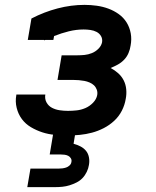

<svg xmlns="http://www.w3.org/2000/svg" viewBox="-20 -548 640 788"><path d="M259 8Q232 8 205 5.5Q178 3 153.5 -5Q129 -13 107 -26Q85 -39 70 -59Q55 -79 48.5 -105Q42 -131 47 -158V-160H166Q163 -142 171 -127.5Q179 -113 193.5 -105.5Q208 -98 225 -95.5Q242 -93 259 -93Q277 -93 295 -95Q313 -97 330.5 -104.5Q348 -112 362 -126.5Q376 -141 379 -158Q381 -170 377 -180.5Q373 -191 365.5 -198Q358 -205 347.5 -209.5Q337 -214 326 -216Q315 -218 303.5 -219Q292 -220 280 -220H216L233 -321H297Q312 -321 327 -322.5Q342 -324 357 -330Q372 -336 384 -348Q396 -360 399 -375Q401 -389 394.5 -400Q388 -411 376.5 -417Q365 -423 351 -425Q337 -427 323 -427Q293 -427 262.5 -419.5Q232 -412 202 -400L199 -384H166Q165 -384 164 -383.5Q163 -383 162 -382L161 -384H94L109 -472Q161 -499 216.5 -513.5Q272 -528 327 -528Q352 -528 377 -524.5Q402 -521 425 -512.5Q448 -504 467.5 -490Q487 -476 499.5 -456Q512 -436 516.5 -411.5Q521 -387 516 -361Q514 -346 507.5 -330.5Q501 -315 489.5 -303Q478 -291 463.5 -283Q449 -275 434 -269Q451 -260 465 -247.5Q479 -235 487.5 -218.5Q496 -202 498 -182Q500 -162 496 -142Q492 -117 480 -93.5Q468 -70 448.5 -52Q429 -34 405.5 -22Q382 -10 357.5 -3.5Q333 3 308 5.5Q283 8 259 8ZM92 220 105 144H220Q228 144 236 143Q244 142 251.5 139.5Q259 137 265.5 131Q272 125 273 117Q275 109 271 102Q267 95 260 91.5Q253 88 245 87Q237 86 229 86H184L214 -93H304L282 42Q297 46 310.5 53Q324 60 333 71Q342 82 345 97.5Q348 113 345 129Q343 143 336 157.5Q329 172 318.5 183Q308 194 294 201Q280 208 265.5 212.5Q251 217 236 218.5Q221 220 207 220Z"/></svg>

Font: Iosevka Etoile
Style: Bold Italic
Weight: 700
Italic angle: -9°
Designer: Belleve Invis
Foundry: Belleve Invis
Version: Version 28.1.0; ttfautohint (v1.8.4)